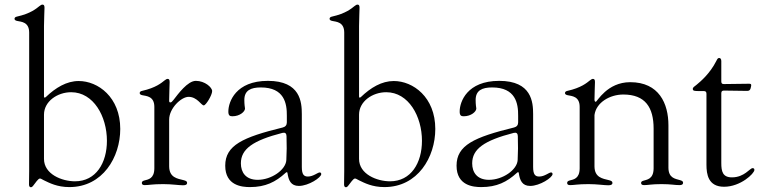

<svg xmlns="http://www.w3.org/2000/svg" viewBox="-20 -794 3302 828"><path d="M105.8 -653.4V-56.1C105.8 -32 105.1 -9.2 105.1 1.4C105.1 8.9 108 13.5 112.9 13.5C115.8 13.5 119 12.1 122.9 7.1C133.5 -6.4 144.9 -24.1 152 -24.1C155.9 -24.1 157.7 -22.7 169.7 -16.3C193.2 -5 226.6 12.8 279.1 12.8C423.3 12.8 498.6 -116.5 498.6 -237.9C498.6 -375 402.7 -444.6 319.6 -444.6C267.4 -444.6 220.2 -416.2 177.6 -375.4C172.6 -371.8 170.5 -371.8 169.7 -377.1V-681.8C169.7 -715.2 171.9 -741.5 171.9 -760.7C171.9 -772 168.3 -774.1 162.6 -774.1C159.1 -774.1 155.5 -771.7 150.2 -767.8C136.7 -757.1 112.9 -735.8 52.6 -722.3C46.5 -721.2 42.6 -717.7 42.6 -713.1C42.6 -707.7 47.2 -705.3 53.6 -703.8C71.7 -699.9 105.8 -699.6 105.8 -653.4ZM169.7 -108.7V-299.7C169.7 -356.5 227.3 -396.3 286.9 -396.3C383.5 -396.3 441.1 -291.9 441.1 -186.8C441.1 -91.6 394.2 -12.1 303.3 -12.1C247.2 -12.1 169.7 -42.6 169.7 -108.7Z M604.4 4.3C622.5 4.3 636 0 683.9 0C721.9 0 750 5 769.2 5C780.9 5 786.9 2.1 786.9 -5C786.9 -11.4 783 -14.2 772 -17C744.7 -23.8 709.9 -28.1 709.5 -76.7V-278.4C709.5 -326.7 761.4 -376.4 793.3 -376.4C830.3 -376.4 848 -339.5 858.7 -339.5C867.9 -339.5 894.9 -383.5 894.9 -401.3C894.9 -416.9 863.6 -445.3 824.6 -445.3C789.1 -445.3 747.9 -388.5 728 -362.9C722.3 -355.5 718.8 -352.3 714.5 -352.3C709.9 -352.3 709.5 -355.8 709.5 -361.5C709.5 -394.9 711.6 -421.2 711.6 -440.3C711.6 -451.7 708.1 -453.8 702.4 -453.8C698.9 -453.8 695.3 -451.3 690 -447.4C676.5 -436.8 652.7 -415.5 592.3 -402C586.3 -400.9 582.4 -397.4 582.4 -392.8C582.4 -387.4 587 -384.9 593.4 -383.5C611.5 -379.6 645.6 -379.3 645.6 -333.1V-67.8C645.2 -23.1 619.3 -20.2 602.3 -15.6C596.2 -13.8 591.6 -11.4 591.6 -5C591.6 2.1 596.9 4.3 604.4 4.3Z M1057.9 12.8C1124.6 12.8 1168.7 -9.2 1211.3 -48.3C1213.4 -50.4 1215.2 -51.5 1217 -51.5C1218.4 -51.5 1219.5 -50.4 1219.8 -47.6C1224.1 -17 1234 7.8 1268.8 7.8C1310.7 7.8 1365.4 -28.4 1365.4 -43.3C1365.4 -46.9 1363.3 -50.4 1359 -50.4C1349.8 -50.4 1331.3 -32.7 1307.9 -32.7C1290.1 -32.7 1281.6 -41.9 1281.6 -73.9V-301.8C1281.6 -353 1275.9 -445.3 1135.3 -445.3C996.1 -445.3 965.6 -354.4 964.8 -315.3C964.1 -294.7 971.9 -292.6 982.6 -292.6C1013.8 -292.6 1036.6 -312.5 1036.6 -326C1033.7 -344.5 1033.7 -358 1033.7 -362.9C1033.7 -404.1 1061.4 -416.9 1104.8 -416.9C1206.3 -416.9 1217.7 -348 1217 -294C1216.6 -284.8 1217 -275.6 1217 -266.3C1217 -254.6 1210.9 -247.2 1199.6 -244.3C1027 -202.1 951.3 -167.6 951.3 -79.5C951.3 7.1 1024.5 12.8 1057.9 12.8ZM1018.8 -89.5C1018.8 -151.3 1070 -187.9 1197.8 -220.9C1209.2 -223.7 1215.2 -219.1 1215.6 -207.4C1217 -170.1 1216.6 -135.7 1214.8 -103.7C1212.4 -61.1 1150.2 -18.5 1091.3 -18.5C1039.4 -18.5 1018.8 -51.1 1018.8 -89.5Z M1464.5 -653.4V-56.1C1464.5 -32 1463.8 -9.2 1463.8 1.4C1463.8 8.9 1466.6 13.5 1471.6 13.5C1474.4 13.5 1477.6 12.1 1481.5 7.1C1492.2 -6.4 1503.6 -24.1 1510.7 -24.1C1514.6 -24.1 1516.3 -22.7 1528.4 -16.3C1551.8 -5 1585.2 12.8 1637.8 12.8C1782 12.8 1857.2 -116.5 1857.2 -237.9C1857.2 -375 1761.4 -444.6 1678.3 -444.6C1626.1 -444.6 1578.8 -416.2 1536.2 -375.4C1531.2 -371.8 1529.1 -371.8 1528.4 -377.1V-681.8C1528.4 -715.2 1530.5 -741.5 1530.5 -760.7C1530.5 -772 1527 -774.1 1521.3 -774.1C1517.8 -774.1 1514.2 -771.7 1508.9 -767.8C1495.4 -757.1 1471.6 -735.8 1411.2 -722.3C1405.2 -721.2 1401.3 -717.7 1401.3 -713.1C1401.3 -707.7 1405.9 -705.3 1412.3 -703.8C1430.4 -699.9 1464.5 -699.6 1464.5 -653.4ZM1528.4 -108.7V-299.7C1528.4 -356.5 1585.9 -396.3 1645.6 -396.3C1742.2 -396.3 1799.7 -291.9 1799.7 -186.8C1799.7 -91.6 1752.8 -12.1 1661.9 -12.1C1605.8 -12.1 1528.4 -42.6 1528.4 -108.7Z M2055.4 12.8C2122.2 12.8 2166.2 -9.2 2208.8 -48.3C2210.9 -50.4 2212.7 -51.5 2214.5 -51.5C2215.9 -51.5 2217 -50.4 2217.3 -47.6C2221.6 -17 2231.5 7.8 2266.3 7.8C2308.2 7.8 2362.9 -28.4 2362.9 -43.3C2362.9 -46.9 2360.8 -50.4 2356.5 -50.4C2347.3 -50.4 2328.8 -32.7 2305.4 -32.7C2287.6 -32.7 2279.1 -41.9 2279.1 -73.9V-301.8C2279.1 -353 2273.4 -445.3 2132.8 -445.3C1993.6 -445.3 1963.1 -354.4 1962.4 -315.3C1961.6 -294.7 1969.5 -292.6 1980.1 -292.6C2011.4 -292.6 2034.1 -312.5 2034.1 -326C2031.2 -344.5 2031.2 -358 2031.2 -362.9C2031.2 -404.1 2058.9 -416.9 2102.3 -416.9C2203.8 -416.9 2215.2 -348 2214.5 -294C2214.1 -284.8 2214.5 -275.6 2214.5 -266.3C2214.5 -254.6 2208.5 -247.2 2197.1 -244.3C2024.5 -202.1 1948.9 -167.6 1948.9 -79.5C1948.9 7.1 2022 12.8 2055.4 12.8ZM2016.3 -89.5C2016.3 -151.3 2067.5 -187.9 2195.3 -220.9C2206.7 -223.7 2212.7 -219.1 2213.1 -207.4C2214.5 -170.1 2214.1 -135.7 2212.4 -103.7C2209.9 -61.1 2147.7 -18.5 2088.8 -18.5C2036.9 -18.5 2016.3 -51.1 2016.3 -89.5Z M2438.6 4.3C2456.7 4.3 2470.2 0 2518.1 0C2556.1 0 2584.2 5 2603.3 5C2615.1 5 2621.1 2.1 2621.1 -5C2621.1 -11.4 2617.2 -14.2 2606.2 -17C2578.8 -23.8 2544 -28.1 2543.7 -76.7V-297.9C2550.8 -351.9 2609.7 -386.4 2668 -386.4C2763.1 -386.4 2798.7 -330.3 2798.7 -239.3V-67.8C2798.3 -19.9 2768.5 -19.5 2753.2 -14.2C2748.2 -12.4 2744.7 -10.3 2744.7 -5C2744.7 2.1 2750 4.3 2758.2 4.3C2775.6 4.3 2789.1 0 2832.7 0C2875 0 2888.5 4.3 2910.2 4.3C2919.7 4.3 2925.8 1.8 2925.8 -5.7C2925.8 -12.1 2921.2 -14.6 2913 -17C2893.8 -23.1 2862.9 -24.5 2862.6 -70.7V-253.6C2862.6 -347.3 2822.1 -439.6 2697.8 -439.6C2598 -439.6 2555 -355.1 2549.4 -355.1C2546.2 -355.1 2544.4 -356.9 2543.7 -363.6C2543.7 -396 2545.8 -421.5 2545.8 -440.3C2545.8 -451.7 2542.3 -453.8 2536.6 -453.8C2533 -453.8 2529.5 -451.3 2524.1 -447.4C2510.7 -436.8 2486.9 -415.5 2426.5 -402C2420.5 -400.9 2416.5 -397.4 2416.5 -392.8C2416.5 -387.4 2421.2 -384.9 2427.6 -383.5C2445.7 -379.6 2479.8 -379.3 2479.8 -333.1V-67.8C2479.4 -23.1 2453.5 -20.2 2436.4 -15.6C2430.4 -13.8 2425.8 -11.4 2425.8 -5C2425.8 2.1 2431.1 4.3 2438.6 4.3ZM2543 -376.8V-407Z M3102.6 11.4C3173.7 11.4 3233.3 -45.8 3233.3 -61.1C3233.3 -65.7 3231.5 -68.9 3225.5 -68.9C3213.8 -68.9 3190.3 -29.5 3137.4 -29.1C3096.6 -28.8 3090.6 -54.3 3090.6 -90.9V-392C3090.9 -400.2 3093.8 -403.1 3101.9 -403.4L3202.8 -402C3210.9 -402.3 3214.5 -405.2 3217 -413L3219.1 -422.2C3220.9 -430.4 3218.8 -432.9 3210.6 -432.9L3101.9 -431.5C3093.8 -431.5 3090.9 -434.3 3090.6 -442.5V-530.5C3090.6 -538.7 3087.4 -544 3081.3 -544C3075.3 -544 3072.8 -538.4 3069.2 -531.2C3041.5 -476.6 3001.8 -443.2 2984.7 -429C2974.4 -420.5 2967.7 -417.6 2967.7 -410.5C2967.7 -402 2974.8 -401.3 2994.7 -401.3H3015.3C3023.4 -400.9 3026.3 -398.1 3026.6 -389.9V-83.8C3026.6 -42.3 3034.1 11.4 3102.6 11.4Z"/></svg>

Font: Margiela Serif Light
Style: Regular
Weight: 300
Designer: Andreas Faust, Stefan Endress
Version: Version 1.002;FEAKit 1.0